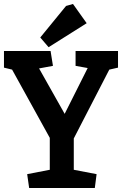

<svg xmlns="http://www.w3.org/2000/svg" viewBox="-21 -948 617 968"><path d="M126 0 116 -70 230 -92V-253L40 -597L-1 -607V-691H234L246 -616L176 -603L305 -374L421 -605L360 -616V-691H574V-607L530 -597L351 -250V-92L466 -70L457 0ZM224 -710 182 -759 312 -918 347 -928 416 -831Z"/></svg>

Font: Kreon Light SemiBold
Style: Regular
Weight: 600
Version: Version 2.002